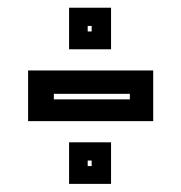

<svg xmlns="http://www.w3.org/2000/svg" viewBox="-20 -544 458 485"><path d="M51 -238V-366H367V-238ZM116 -293H308V-307H116ZM154.5 -79.5V-184.5H260.5V-79.5ZM201.5 -124.5H211.5V-138.5H201.5ZM154.5 -419.5V-524.5H260.5V-419.5ZM201.5 -464.5H211.5V-478.5H201.5Z"/></svg>

Font: Tourney Condensed Regular
Style: Bold
Weight: 700
Width: 3
Designer: Tyler Finck
Foundry: Etcetera Type Co
Version: Version 1.010; ttfautohint (v1.8.3)